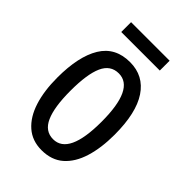

<svg xmlns="http://www.w3.org/2000/svg" viewBox="-206 -761 856 856"><g transform="rotate(45 222.5 -333.0)"><path d="M403 -269Q403 -186 383.5 -123Q364 -60 324 -25Q284 10 221 10Q162 10 122 -25Q82 -60 62 -122.5Q42 -185 42 -269Q42 -402 86 -474.5Q130 -547 223 -547Q309 -547 356 -476.5Q403 -406 403 -269ZM125 -269Q125 -166 148.5 -113.5Q172 -61 223 -61Q321 -61 321 -269Q321 -476 223 -476Q171 -476 148 -424.5Q125 -373 125 -269ZM343 -676V-614H100V-676Z"/></g></svg>

Font: Noto Sans Bengali UI ExtraCondensed
Style: Regular
Weight: 400
Width: 2
Designer: Jelle Bosma - Monotype Design Team
Foundry: Monotype Imaging Inc.
Version: Version 2.003; ttfautohint (v1.8.4.7-5d5b)